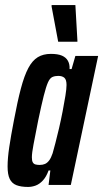

<svg xmlns="http://www.w3.org/2000/svg" viewBox="-20 -731 408 759"><path d="M91 8Q63 8 45 1Q27 -6 18.5 -23.5Q10 -41 10 -73Q10 -105 16.5 -149Q23 -193 35 -255Q49 -330 62.5 -381Q76 -432 92 -462Q108 -492 129.5 -505Q151 -518 181 -518Q209 -518 225 -511Q241 -504 248.5 -490.5Q256 -477 255 -458H263L278 -510H368L260 0H172L179 -57H172Q163 -32 149.5 -17.5Q136 -3 121 2.5Q106 8 91 8ZM137 -79Q149 -79 158 -83Q167 -87 174.5 -97Q182 -107 188 -125Q192 -139 199 -165.5Q206 -192 213.5 -224.5Q221 -257 227.5 -290.5Q234 -324 238.5 -352Q243 -380 243 -395Q243 -416 234.5 -423.5Q226 -431 210 -431Q197 -431 187 -426.5Q177 -422 169.5 -405Q162 -388 153 -352.5Q144 -317 131 -255Q119 -194 112.5 -160Q106 -126 106 -109Q106 -96 109.5 -89.5Q113 -83 120 -81Q127 -79 137 -79ZM210 -566 184 -705V-711H278L286 -571V-566Z"/></svg>

Font: Saira UltraCondensed
Style: Bold Italic
Weight: 700
Width: 1
Italic angle: -12°
Designer: Hector Gatti with collaboration of the Omnibus-Type team
Foundry: Omnibus-Type
Version: Version 1.101